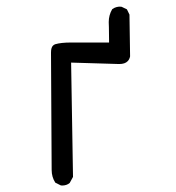

<svg xmlns="http://www.w3.org/2000/svg" viewBox="-20 -575 540 588"><path d="M169.9 -6.8Q184.1 -6.8 193.4 -14.6L203.6 -33.2L197.8 -383.3L345.2 -378.9Q362.8 -378.9 371.1 -387.7Q376.5 -393.1 378.4 -402.3L376.5 -530.3L368.7 -546.4L352.5 -554.2Q350.6 -554.7 346.4 -554.7Q342.3 -554.7 335.9 -553Q329.6 -551.3 323.7 -546.9Q313 -528.8 313 -507.3Q313 -505.9 313.5 -491.7Q314 -477.5 314 -452.1V-444.8H197.3Q167 -444.8 148.9 -439.5Q145 -438 142.1 -435.1Q136.2 -429.2 136.2 -414.1Q136.2 -412.6 136.2 -411.6L138.2 -54.7Q138.2 -32.7 149.4 -15.6L166 -7.3Q168 -6.8 169.9 -6.8Z"/></svg>

Font: Bakudai
Style: ExtraLight
Weight: 200
Version: Version 1.48